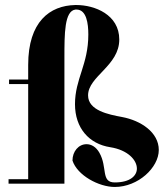

<svg xmlns="http://www.w3.org/2000/svg" viewBox="-20 -725 666 763"><path d="M16 -391H92V-13H14V5H236V-496C236 -591 236 -682 280 -687H284C324 -687 331 -631 331 -588C331 -468 278 -412 278 -311C278 -216 334 -153 418 -140C488 -129 524 -89 524 -55C524 -28 499 0 436 0C380 0 408 -60 375 -118C362 -141 343 -152 324 -152C292 -152 268 -123 268 -87C287 -28 373 18 436 18C529 18 611 -59 611 -129C611 -199 540 -246 465 -260C411 -270 330 -286 330 -346C330 -422 454 -463 454 -568C454 -667 356 -705 284 -705H279C178 -703 92 -639 92 -467V-409H16Z"/></svg>

Font: Purple Purse
Style: Regular
Weight: 400
Designer: Astigmatic (AOETI)
Foundry: Astigmatic (AOETI)
Version: Version 1.000